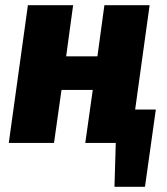

<svg xmlns="http://www.w3.org/2000/svg" viewBox="-20 -553 647 743"><path d="M583 -129 541 170H423L428 0H310L339 -205H218L189 0H14L88 -533H263L236 -335H357L384 -533H559L503 -129Z"/></svg>

Font: Trujillo ExtraBold
Style: Italic
Weight: 800
Italic angle: -8°
Designer: Fira Sans original fonts by bBox Type GmbH, Carrois Corporate GbR, & Edenspiekermann AG / Changes by Cristiano Sobral
Foundry: Fira Sans original fonts by bBox Type GmbH, Carrois Corporate GbR, & Edenspiekermann AG / Changes by Cristiano Sobral
Version: Version 4.301;July 28, 2020;FontCreator 13.0.0.2655 64-bit